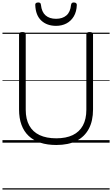

<svg xmlns="http://www.w3.org/2000/svg" viewBox="-20 -1153 906 1552"><path d="M435 19Q362 19 306 0.5Q250 -18 211.5 -54.5Q173 -91 153.5 -144.5Q134 -198 134 -268V-875Q134 -885 140.5 -889.5Q147 -894 161 -894Q176 -894 182 -889.5Q188 -885 188 -875V-266Q188 -190 216.5 -138.5Q245 -87 300 -61Q355 -35 435 -35Q514 -35 568 -61Q622 -87 650 -138.5Q678 -190 678 -266V-875Q678 -885 684.5 -889.5Q691 -894 705 -894Q732 -894 732 -875V-268Q732 -175 697.5 -111Q663 -47 597.5 -14Q532 19 435 19ZM433 -944Q360 -944 314 -986.5Q268 -1029 265 -1113Q264 -1122 270 -1127.5Q276 -1133 289 -1133Q301 -1133 305.5 -1128Q310 -1123 311 -1113Q317 -1056 348.5 -1028.5Q380 -1001 433 -1001Q485 -1001 517 -1028.5Q549 -1056 554 -1113Q556 -1123 560.5 -1128Q565 -1133 576 -1133Q589 -1133 595 -1127.5Q601 -1122 601 -1113Q599 -1058 576.5 -1020.5Q554 -983 517 -963.5Q480 -944 433 -944ZM0 369H866V379H0ZM0 -20H866V0H0ZM0 -505H866V-500H0ZM0 -889H866V-879H0Z"/></svg>

Font: Playwrite HR Lijeva Guides
Style: Regular
Weight: 400
Designer: Veronika Burian, José Scaglione
Foundry: TypeTogether
Version: Version 1.003